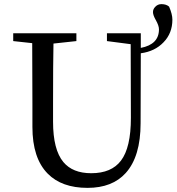

<svg xmlns="http://www.w3.org/2000/svg" viewBox="-20 -894 855 930"><path d="M404 16Q279 16 211 -53Q137 -128 137 -279V-394Q137 -589 136 -685L44 -695V-733H350V-695L239 -683Q237 -588 237 -394V-304Q237 -169 287 -109Q332 -55 422 -55Q520 -55 566 -116Q614 -179 614 -323L613 -680L498 -695V-733H662V-662Q750 -679 750 -752Q750 -770 734 -798Q721 -821 721 -835.5Q721 -850 732 -861Q744 -874 762 -874Q785 -874 799 -862Q815 -825 815 -799Q815 -733 772 -689Q730 -645 662 -636L661 -297Q661 -136 589 -56Q524 16 404 16Z"/></svg>

Font: GenRyuMin TW M
Style: Regular
Weight: 500
Version: Version 1.501;PS 1;hotconv 16.6.51;makeotf.lib2.5.65220